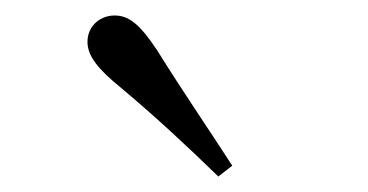

<svg xmlns="http://www.w3.org/2000/svg" viewBox="-20 -838 475 248"><path d="M280 -624C249 -672 216 -720 183 -773C161 -806 147 -818 128 -818C110 -818 93 -805 93 -784C93 -766 106 -749 137 -724C181 -687 222 -649 262 -610Z"/></svg>

Font: NameLogos Serif 2
Style: Regular
Weight: 500
Version: Version 0.1